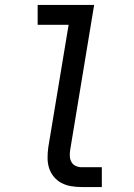

<svg xmlns="http://www.w3.org/2000/svg" viewBox="-20 -755 540 775"><path d="M310 0Q288 0 267 -3.5Q246 -7 228 -16.5Q210 -26 197 -42Q184 -58 178 -77Q172 -96 172 -118Q172 -140 175 -161L257 -655H132V-735H360L263 -148Q261 -135 262 -122.5Q263 -110 269 -100Q275 -90 286 -85Q297 -80 310 -80H391V0Z"/></svg>

Font: Iosevka Curly Slab Medium
Style: Italic
Weight: 500
Italic angle: -9°
Monospace: yes
Designer: Belleve Invis
Foundry: Belleve Invis
Version: Version 22.1.2; ttfautohint (v1.8.4)